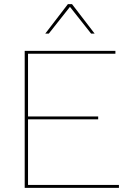

<svg xmlns="http://www.w3.org/2000/svg" viewBox="-20 -905 623 925"><path d="M553 -14V0H105H99V-660H115H536V-646H115V-344H453V-330H115V-14ZM419 -743 317 -872 215 -743H198L307 -885H327L436 -743Z"/></svg>

Font: Work Sans Thin
Style: Regular
Weight: 260
Designer: Wei Huang
Foundry: Wei Huang
Version: Version 1.500